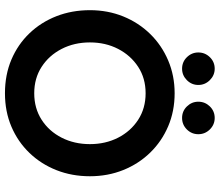

<svg xmlns="http://www.w3.org/2000/svg" viewBox="-76 -798 886 774"><g transform="rotate(90 367.0 -411.0)"><path d="M151 -330.5Q151 -267.5 177.2 -216.5Q203.5 -165.5 249.5 -135.8Q295.5 -106 356 -106Q416.5 -106 462.8 -135.8Q509 -165.5 535 -216.5Q561 -267.5 561 -330.5Q561 -393.5 535 -444.2Q509 -495 462.8 -525Q416.5 -555 356 -555Q295.5 -555 249.5 -525Q203.5 -495 177.2 -444.2Q151 -393.5 151 -330.5ZM21 -330.5Q21 -402.5 46.2 -464.8Q71.5 -527 117 -573.5Q162.5 -620 223.8 -646Q285 -672 356 -672Q428 -672 489 -646Q550 -620 595.2 -573.5Q640.5 -527 665.5 -464.8Q690.5 -402.5 690.5 -330.5Q690.5 -258 666 -195.8Q641.5 -133.5 596.5 -86.8Q551.5 -40 490.5 -14Q429.5 12 356 12Q281.5 12 220.2 -14Q159 -40 114.2 -86.8Q69.5 -133.5 45.2 -195.8Q21 -258 21 -330.5ZM455.5 -702Q428 -702 409 -721.5Q390 -741 390 -767.5Q390 -794.5 409 -814Q428 -833.5 455.5 -833.5Q482.5 -833.5 501.8 -814Q521 -794.5 521 -767.5Q521 -740.5 501.8 -721.2Q482.5 -702 455.5 -702ZM257 -702Q229.5 -702 210.5 -721.5Q191.5 -741 191.5 -767.5Q191.5 -794.5 210.5 -814Q229.5 -833.5 257 -833.5Q283.5 -833.5 303 -814Q322.5 -794.5 322.5 -767.5Q322.5 -740.5 303 -721.2Q283.5 -702 257 -702Z"/></g></svg>

Font: League Spartan Thin SemiBold
Style: Regular
Weight: 600
Version: Version 2.002